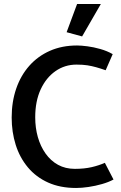

<svg xmlns="http://www.w3.org/2000/svg" viewBox="-20 -920 601 954"><path d="M540 -651Q512 -667 478.5 -676.5Q445 -686 414 -690Q383 -694 363 -694Q288 -694 228 -667.5Q168 -641 125.5 -593Q83 -545 60.5 -479.5Q38 -414 38 -336Q38 -264 58 -200.5Q78 -137 118.5 -88.5Q159 -40 219 -13Q279 14 358 14Q386 14 420 9Q454 4 487 -5.5Q520 -15 544 -28L501 -111Q472 -98 435.5 -89.5Q399 -81 352 -81Q305 -81 268.5 -101Q232 -121 206.5 -157Q181 -193 168 -239Q155 -285 155 -337Q155 -417 182 -475.5Q209 -534 255.5 -566.5Q302 -599 360 -599Q392 -599 414 -595.5Q436 -592 457.5 -586Q479 -580 505 -571ZM388 -739 481 -900H363L311 -760Z"/></svg>

Font: Catamaran SemiBold
Style: Regular
Weight: 600
Designer: Pria Ravichandran
Version: Version 2.000